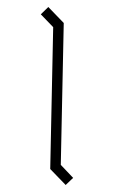

<svg xmlns="http://www.w3.org/2000/svg" viewBox="-96 -849 577 972"><g transform="rotate(10 192.5 -363.0)"><path d="M314 73 223 7 113 -703 40 -756 71 -799 162 -733 272 -23 345 31Z"/></g></svg>

Font: Turret Road
Style: Regular
Weight: 400
Designer: Noponies
Foundry: Noponies
Version: Version 1.001; ttfautohint (v1.8)